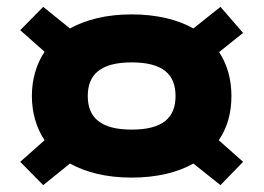

<svg xmlns="http://www.w3.org/2000/svg" viewBox="-20 -649 769 560"><path d="M689 -177 618 -240C643 -276 655 -320 655 -369C655 -417 643 -461 619 -497L689 -553L623 -629L544 -566C498 -592 437 -607 364 -607C291 -607 231 -592 184 -566L106 -629L39 -561L110 -498C86 -462 73 -418 73 -369C73 -320 86 -276 110 -240L39 -177L106 -109L184 -172C231 -146 291 -131 364 -131C437 -131 498 -146 544 -172L623 -109ZM364 -271C275 -271 236 -305 236 -369C236 -433 275 -467 364 -467C454 -467 492 -433 492 -369C492 -305 454 -271 364 -271Z"/></svg>

Font: Bounded
Style: Bold
Weight: 700
Designer: Vlad Churkin
Version: Version 3.0